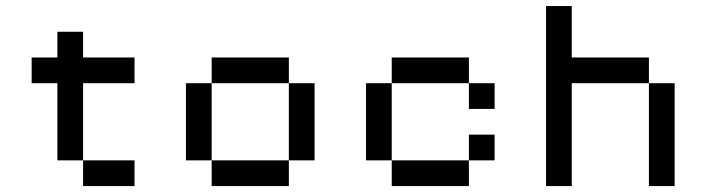

<svg xmlns="http://www.w3.org/2000/svg" viewBox="-20 -628 2384 648"><path d="M260.4 -86.8H434V0H260.4ZM260.4 -86.8H173.6V-347.2H86.8V-434H173.6V-520.8H260.4V-434H434V-347.2H260.4Z M954.9 -347.2H1041.7V-86.8H954.9ZM954.9 0H694.4V-86.8H954.9ZM954.9 -347.2H694.4V-434H954.9ZM694.4 -86.8H607.6V-347.2H694.4Z M1562.5 -347.2H1302.1V-434H1562.5ZM1562.5 -347.2H1649.3V-260.4H1562.5ZM1302.1 -347.2V-86.8H1215.3V-347.2ZM1302.1 -86.8H1562.5V0H1302.1ZM1562.5 -86.8V-173.6H1649.3V-86.8Z M2170.1 -347.2H1909.7V0H1822.9V-607.6H1909.7V-434H2170.1ZM2170.1 -347.2H2256.9V0H2170.1Z"/></svg>

Font: 8-bit Operator+ 8
Style: Regular
Weight: 400
Designer: GrandChaos9000
Version: Version 1.3.0 - August 1, 2014